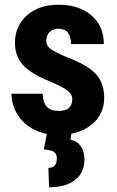

<svg xmlns="http://www.w3.org/2000/svg" viewBox="-20 -558 494 808"><path d="M284.2 -141.6Q284.2 -159.2 267.3 -174.1Q250.5 -189 192.4 -214.4Q106.9 -249 75 -286.1Q43 -323.2 43 -378.4Q43 -447.8 93 -492.9Q143.1 -538.1 225.6 -538.1Q312.5 -538.1 364.7 -493.2Q417 -448.2 417 -372.6H278.8Q278.8 -437 225.1 -437Q203.1 -437 189 -423.3Q174.8 -409.7 174.8 -385.3Q174.8 -367.7 190.4 -354.2Q206.1 -340.8 264.2 -315.9Q348.6 -284.7 383.5 -246.3Q418.5 -208 418.5 -147Q418.5 -76.2 365.2 -33.2Q312 9.8 225.6 9.8Q167.5 9.8 123 -12.9Q78.6 -35.6 53.5 -76.2Q28.3 -116.7 28.3 -163.6H159.7Q160.6 -127.4 176.5 -109.4Q192.4 -91.3 228.5 -91.3Q284.2 -91.3 284.2 -141.6ZM280.8 1 276.4 29.3Q304.7 35.6 320.1 57.4Q335.4 79.1 335.4 113.8Q335.4 167.5 296.9 198.7Q258.3 230 186.5 230L183.6 148.4Q219.2 148.4 219.2 108.4Q219.2 88.9 206.8 81.1Q194.3 73.2 164.6 70.8L177.7 1Z"/></svg>

Font: Roboto Condensed
Style: Bold
Weight: 700
Designer: Google
Version: Version 2.134; 2016